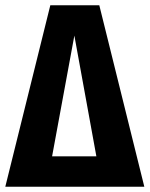

<svg xmlns="http://www.w3.org/2000/svg" viewBox="-29 -713 571 733"><path d="M350.1 -692.9 522 0H-8.8L163.1 -692.9ZM254.9 -577.1 169.9 -116.2H338.9Z"/></svg>

Font: Fira Sans Compressed
Style: Bold
Weight: 700
Width: 1
Designer: Carrois Corporate & Edenspiekermann AG
Foundry: Carrois Corporate GbR & Edenspiekermann AG
Version: Version 4.203;PS 004.203;hotconv 1.0.88;makeotf.lib2.5.64775